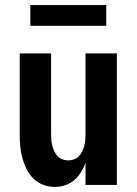

<svg xmlns="http://www.w3.org/2000/svg" viewBox="-20 -731 540 759"><path d="M196 8Q173 8 150.5 -0.5Q128 -9 111.5 -25.5Q95 -42 84.5 -63.5Q74 -85 68 -107.5Q62 -130 60 -153.5Q58 -177 58 -200V-520H182V-200Q182 -188 183 -176.5Q184 -165 187 -154Q190 -143 195 -132.5Q200 -122 208 -113.5Q216 -105 227 -101Q238 -97 250 -97Q262 -97 273 -101Q284 -105 292 -113.5Q300 -122 305 -132.5Q310 -143 313 -154Q316 -165 317 -176.5Q318 -188 318 -200V-520H442V0H318V-88Q311 -68 300 -50Q289 -32 273 -18.5Q257 -5 237 1.5Q217 8 196 8ZM100 -629V-711H400V-629Z"/></svg>

Font: Iosevka Term Curly Extrabold
Style: Regular
Weight: 800
Designer: Belleve Invis
Foundry: Belleve Invis
Version: Version 32.3.0